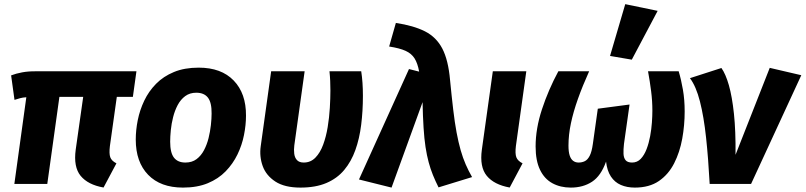

<svg xmlns="http://www.w3.org/2000/svg" viewBox="-20 -868 3801 906"><path d="M148.5 -531.6H623.8L607 -411H531.2L498.6 -179Q494.2 -143.2 500.3 -126.1Q506.3 -108.9 529.4 -97.3L468.6 16.9Q395 3.8 360.5 -38.2Q326.1 -80.2 337.3 -162L372.6 -411H260.3L203.1 0H47.7L104.2 -409.1Q87 -408.1 74.8 -404.6Q62.5 -401.1 48.4 -396.7L32.5 -512.3Q56.2 -521.3 84.7 -526.6Q113.3 -531.9 148.5 -531.6Z M843.4 17.2Q737.6 17.2 679.1 -43.1Q620.6 -103.4 620.6 -209.3Q620.6 -254.1 630.1 -301.4Q639.6 -348.7 660.7 -393Q681.8 -437.3 716.4 -472.5Q751 -507.7 800.8 -528.2Q850.5 -548.8 917.7 -548.8Q1024.2 -548.8 1082.8 -488Q1141.5 -427.2 1140.8 -322.3Q1140.8 -278.4 1131.3 -230.8Q1121.9 -183.2 1100.6 -139.2Q1079.3 -95.2 1044.9 -59.7Q1010.5 -24.2 960.6 -3.5Q910.7 17.2 843.4 17.2ZM854.9 -101Q886.1 -101 907.5 -117.1Q928.9 -133.1 942.7 -159.4Q956.5 -185.6 964.1 -216.2Q971.7 -246.9 975.1 -277.5Q978.5 -308.2 978.5 -332.3Q979.1 -384.4 961 -407.5Q943 -430.5 906.2 -430.5Q875.7 -430.5 854 -414.5Q832.3 -398.4 818.4 -372.2Q804.6 -345.9 796.9 -315.3Q789.1 -284.7 786 -254Q783 -223.4 783 -199.3Q783 -147.2 800.9 -124.1Q818.8 -101 854.9 -101Z M1534.7 -531.6H1684.5Q1688.5 -505.7 1690.5 -477Q1692.5 -448.2 1692.5 -415.9Q1692.5 -344.1 1684.3 -278.9Q1676.2 -213.7 1656.8 -159.7Q1637.5 -105.7 1604.2 -65.9Q1571 -26.1 1520.3 -4.5Q1469.6 17.2 1397.8 17.2Q1323.1 17.2 1279.5 -11.2Q1235.8 -39.7 1219.6 -84.4Q1203.5 -129.2 1210.2 -177.5L1259.5 -531.6H1417.5L1368.8 -182.3Q1366.1 -161.7 1368.4 -142.9Q1370.7 -124.1 1381.3 -112.6Q1392 -101 1413.2 -101Q1445.8 -101 1468.4 -124.2Q1490.9 -147.3 1504.9 -185.3Q1518.9 -223.2 1526.3 -268.4Q1533.7 -313.6 1536.4 -359Q1539.1 -404.4 1539.1 -441Q1539.1 -463.4 1538.1 -486.2Q1537.1 -509.1 1534.7 -531.6Z M1816.3 -648.5 1848 -759.8Q1931.8 -747.1 1985.3 -720.1Q2038.8 -693 2067.1 -638.9Q2095.4 -584.8 2103.7 -490.4Q2111.4 -411.5 2118.6 -350.5Q2125.8 -289.5 2134.5 -242.9Q2143.2 -196.4 2153.7 -159.4Q2164.2 -122.5 2177.6 -92Q2190.9 -61.6 2207.6 -32.4L2049.4 16.2Q2034.4 -13.7 2022.8 -42.3Q2011.2 -70.8 2002.7 -102.6Q1994.1 -134.3 1988 -173.9Q1981.9 -213.4 1978.7 -265.3Q1975.4 -317.3 1974 -386L1827.6 17.2L1673.9 -21.1L1909.9 -542.2L1957.9 -530Q1950.6 -569.5 1936.3 -592.3Q1922 -615.2 1894 -628Q1866 -640.8 1816.3 -648.5Z M2305.5 -531.6H2463.5L2414.4 -179Q2410 -143.2 2416.4 -126.1Q2422.8 -108.9 2445.8 -97.3L2385.1 16.9Q2311.4 3.5 2277 -38.3Q2242.5 -80.2 2253.8 -162Z M3037.9 -531.6H3182.5Q3194.5 -491.6 3202.6 -444.5Q3210.8 -397.4 3210.8 -342Q3210.8 -277.1 3199.3 -213.5Q3187.8 -149.9 3161.2 -97.5Q3134.5 -45 3089.3 -13.9Q3044 17.2 2975.5 17.2Q2938.5 17.2 2909.6 4.7Q2880.6 -7.8 2862.7 -35Q2844.7 -62.2 2839.8 -105.4Q2815.9 -38.2 2773.8 -10.5Q2731.7 17.2 2673.4 17.2Q2624.2 17.2 2586.5 -3.4Q2548.7 -24 2528.1 -67Q2507.4 -110 2507.4 -177Q2507.4 -261 2537.4 -352.3Q2567.4 -443.7 2614.7 -531.6H2760Q2728.8 -462.4 2707.1 -401.3Q2685.4 -340.3 2674 -286.1Q2662.5 -232 2662.5 -181.1Q2662.5 -151.8 2668.1 -134.5Q2673.7 -117.2 2684.5 -109.1Q2695.3 -101 2710.2 -101Q2726.4 -101 2739.8 -107.6Q2753.2 -114.2 2762.8 -133.2Q2772.5 -152.2 2777.5 -188.6L2800.9 -355L2950.7 -374.8L2924.4 -189.1Q2921.3 -161.6 2922.2 -142.1Q2923.1 -122.6 2932.3 -111.8Q2941.4 -101 2962.7 -101Q2986.9 -101 3003.6 -118.5Q3020.2 -136 3031 -164.2Q3041.8 -192.4 3047.9 -225.5Q3054 -258.6 3056.2 -290.2Q3058.4 -321.9 3058.4 -345.8Q3058.4 -391.7 3052.5 -437.7Q3046.7 -483.7 3037.9 -531.6ZM2858.6 -604 2930.4 -848.4 3083.3 -816.8 2961.3 -586.5Z M3235.7 -499.2 3384.2 -547.1Q3404.2 -519 3419.5 -465.5Q3434.7 -412 3443.3 -331.1Q3451.9 -250.2 3450.8 -137.5L3612.2 -547.8L3761.1 -513.1L3524.1 0H3328.8Q3322.3 -121 3311.7 -219.4Q3301.1 -317.7 3282.9 -389.1Q3264.7 -460.5 3235.7 -499.2Z"/></svg>

Font: Fira Sans Variable
Style: Italic
Weight: 397
Italic angle: -8°
Designer: Carrois Corporate & Edenspiekermann AG
Foundry: Carrois Corporate GbR & Edenspiekermann AG
Version: Version 4.202